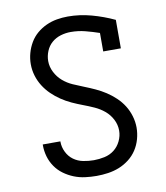

<svg xmlns="http://www.w3.org/2000/svg" viewBox="-84 -813 768 890"><g transform="rotate(-10 300.0 -367.5)"><path d="M299 8Q272 8 245 4.5Q218 1 193 -9Q168 -19 146 -35Q124 -51 108.5 -73.5Q93 -96 85.5 -122Q78 -148 78 -175V-179H161V-177Q161 -152 172.5 -128.5Q184 -105 204 -90.5Q224 -76 249 -71Q274 -66 299 -66Q324 -66 349.5 -71.5Q375 -77 395 -92.5Q415 -108 426.5 -132Q438 -156 438 -181Q438 -209 425 -234Q412 -259 391 -276.5Q370 -294 344.5 -305.5Q319 -317 293.5 -326.5Q268 -336 243 -347.5Q218 -359 195 -374.5Q172 -390 152.5 -409Q133 -428 118.5 -451Q104 -474 96 -500.5Q88 -527 88 -555Q88 -581 95 -606.5Q102 -632 115.5 -655Q129 -678 149 -695Q169 -712 193 -723Q217 -734 243 -738.5Q269 -743 295 -743Q351 -743 406 -728Q461 -713 512 -689V-555H429V-642Q397 -653 364 -661.5Q331 -670 296 -670Q272 -670 248.5 -663Q225 -656 207 -640.5Q189 -625 179.5 -602Q170 -579 170 -555Q170 -528 183 -502.5Q196 -477 217 -459Q238 -441 263 -430Q288 -419 313.5 -409Q339 -399 364 -387.5Q389 -376 412 -361Q435 -346 455 -327Q475 -308 489.5 -285Q504 -262 512 -235Q520 -208 520 -181Q520 -154 512.5 -127Q505 -100 490 -77Q475 -54 453 -37Q431 -20 406 -10Q381 0 353.5 4Q326 8 299 8Z"/></g></svg>

Font: Nova Nerd Font
Style: Regular
Weight: 400
Designer: Belleve Invis
Foundry: Belleve Invis
Version: Version 24.1.4; ttfautohint (v1.8.4);Nerd Fonts 3.1.1